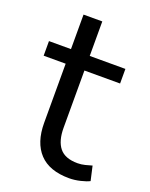

<svg xmlns="http://www.w3.org/2000/svg" viewBox="-125 -702 607 779"><g transform="rotate(20 178.5 -313.0)"><path d="M271 9Q185 9 142 -37Q99 -83 99 -168V-423H4V-486H99V-635H180V-486H334V-423H180V-176Q180 -119 204 -89.5Q228 -60 282 -60Q298 -60 314 -64Q330 -68 343 -72L357 -10Q344 -3 319 3Q294 9 271 9Z"/></g></svg>

Font: NunitoSans1
Style: Book
Weight: 400
Designer: Vernon Adams
Foundry: Vernon Adams
Version: Version 3.101;gftools[0.9.27]